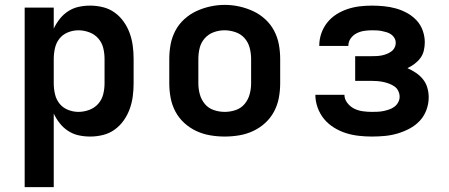

<svg xmlns="http://www.w3.org/2000/svg" viewBox="-20 -551 1840 786"><path d="M81 215V-520H200V-434Q210 -455 224.5 -473.5Q239 -492 259 -505Q279 -518 302 -523Q325 -528 349 -528Q376 -528 402 -521.5Q428 -515 449.5 -499.5Q471 -484 486.5 -462Q502 -440 511 -415Q520 -390 523.5 -363.5Q527 -337 527 -310V-210Q527 -183 523.5 -156.5Q520 -130 511 -105Q502 -80 486.5 -58Q471 -36 449.5 -20.5Q428 -5 402 1.5Q376 8 349 8Q325 8 302 3Q279 -2 259 -15Q239 -28 224.5 -46.5Q210 -65 200 -86V215ZM301 -93Q323 -93 345 -101Q367 -109 382 -126Q397 -143 402.5 -165Q408 -187 408 -210V-310Q408 -333 402.5 -355Q397 -377 382 -394Q367 -411 345 -419Q323 -427 301 -427Q279 -427 258 -418.5Q237 -410 223.5 -393Q210 -376 205 -354Q200 -332 200 -310V-210Q200 -188 205 -166Q210 -144 223.5 -127Q237 -110 258 -101.5Q279 -93 301 -93Z M900 8Q870 8 840.5 3Q811 -2 784 -14.5Q757 -27 734.5 -47.5Q712 -68 698 -94.5Q684 -121 678.5 -150.5Q673 -180 673 -210V-310Q673 -340 678.5 -369.5Q684 -399 698 -425.5Q712 -452 734.5 -472.5Q757 -493 784 -505.5Q811 -518 840.5 -524.5Q870 -531 900 -531Q930 -531 959.5 -524.5Q989 -518 1016 -505.5Q1043 -493 1065.5 -472.5Q1088 -452 1102 -425.5Q1116 -399 1121.5 -369.5Q1127 -340 1127 -310V-210Q1127 -180 1121.5 -150.5Q1116 -121 1102 -94.5Q1088 -68 1065.5 -47.5Q1043 -27 1016 -14.5Q989 -2 959.5 3Q930 8 900 8ZM900 -93Q923 -93 945 -100.5Q967 -108 981.5 -125.5Q996 -143 1002 -165Q1008 -187 1008 -210V-310Q1008 -333 1002 -355.5Q996 -378 981 -395Q966 -412 943.5 -419.5Q921 -427 899 -427Q876 -427 854.5 -419Q833 -411 818 -394Q803 -377 797.5 -355Q792 -333 792 -310V-210Q792 -187 798 -165Q804 -143 818.5 -125.5Q833 -108 855 -100.5Q877 -93 900 -93Z M1502 8Q1476 8 1449 5Q1422 2 1396.5 -6Q1371 -14 1347.5 -28.5Q1324 -43 1307 -63.5Q1290 -84 1280.5 -110Q1271 -136 1271 -163Q1271 -163 1271 -163Q1271 -163 1271 -163H1390Q1390 -145 1402 -129.5Q1414 -114 1430.5 -106Q1447 -98 1465.5 -95.5Q1484 -93 1502 -93Q1514 -93 1526 -93.5Q1538 -94 1550 -96.5Q1562 -99 1573.5 -103Q1585 -107 1594.5 -114Q1604 -121 1610 -132Q1616 -143 1616 -155Q1616 -167 1610.5 -178.5Q1605 -190 1595 -197Q1585 -204 1573 -208.5Q1561 -213 1549 -215.5Q1537 -218 1524.5 -219Q1512 -220 1500 -220H1434V-321H1500Q1511 -321 1521.5 -321.5Q1532 -322 1542.5 -324Q1553 -326 1563 -330Q1573 -334 1581.5 -340Q1590 -346 1595 -355.5Q1600 -365 1600 -376Q1600 -376 1600 -376Q1600 -376 1600 -376Q1600 -386 1595 -395Q1590 -404 1581.5 -410Q1573 -416 1563 -419Q1553 -422 1543 -424Q1533 -426 1523 -426.5Q1513 -427 1503 -427Q1486 -427 1470 -424.5Q1454 -422 1439.5 -414.5Q1425 -407 1415.5 -393.5Q1406 -380 1406 -363Q1406 -363 1406 -363Q1406 -363 1406 -363H1287Q1287 -363 1287 -363.5Q1287 -364 1287 -365Q1287 -390 1295.5 -414.5Q1304 -439 1320 -459Q1336 -479 1357.5 -492.5Q1379 -506 1403 -514Q1427 -522 1452 -525Q1477 -528 1503 -528Q1527 -528 1552 -525.5Q1577 -523 1600.5 -516.5Q1624 -510 1646 -498Q1668 -486 1685 -468Q1702 -450 1710.5 -426Q1719 -402 1719 -378Q1719 -361 1715 -344Q1711 -327 1701 -313.5Q1691 -300 1677 -289.5Q1663 -279 1648 -272Q1666 -264 1682.5 -253Q1699 -242 1711.5 -226.5Q1724 -211 1729.5 -191.5Q1735 -172 1735 -153Q1735 -126 1725.5 -100.5Q1716 -75 1698 -56Q1680 -37 1656.5 -24.5Q1633 -12 1607.5 -4.5Q1582 3 1555.5 5.5Q1529 8 1502 8Z"/></svg>

Font: Zed Sans Extended
Style: Bold
Weight: 700
Width: 7
Designer: Belleve Invis
Foundry: Belleve Invis
Version: Version 1.0.0; ttfautohint (v1.8.4)